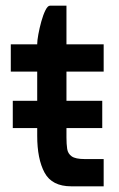

<svg xmlns="http://www.w3.org/2000/svg" viewBox="-20 -656 419 676"><path d="M25 -301H111V-404H18V-500H111V-501Q111 -513 115 -535Q119 -557 125.5 -580.5Q132 -604 140 -620Q148 -636 156 -636H214V-500H345V-404H214V-301H340V-205H214V-172Q214 -149 216.5 -132Q219 -115 232.5 -105.5Q246 -96 278 -96H345V0H231Q163 0 137 -48Q111 -96 111 -178V-205H25Z"/></svg>

Font: Haskoy SemiBold
Style: Regular
Weight: 600
Designer: Ertekin Erdin
Foundry: Ertekin Erdin
Version: Version 1.500; ttfautohint (v1.8.3)